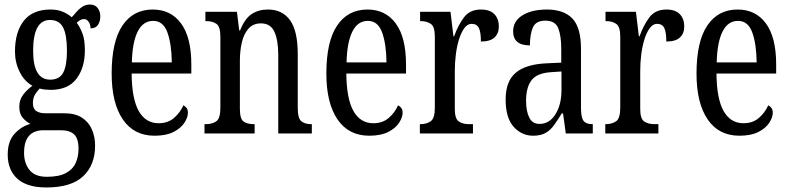

<svg xmlns="http://www.w3.org/2000/svg" viewBox="-20 -588 3478 846"><path d="M184 238Q99 238 56.5 199.5Q14 161 14 93Q14 34 44.5 1Q75 -32 114 -42Q96 -51 80.5 -68.5Q65 -86 65 -118Q65 -148 82 -170.5Q99 -193 123 -210Q88 -229 67 -270.5Q46 -312 46 -361Q46 -447 85 -496.5Q124 -546 203 -546Q233 -546 256 -536.5Q279 -527 296 -512Q304 -520 315 -533.5Q326 -547 341.5 -557.5Q357 -568 376 -568Q399 -568 410.5 -552.5Q422 -537 422 -516Q422 -495 412 -479Q402 -463 379 -463Q379 -480 370.5 -492Q362 -504 351 -504Q341 -504 333.5 -499.5Q326 -495 318 -488Q333 -468 343.5 -440Q354 -412 354 -366Q354 -290 317 -241Q280 -192 203 -192Q193 -192 178 -193.5Q163 -195 155 -198Q145 -188 135 -172.5Q125 -157 125 -134Q125 -109 139.5 -99Q154 -89 179 -89H262Q311 -89 341 -69.5Q371 -50 385 -17.5Q399 15 399 54Q399 139 346.5 188.5Q294 238 184 238ZM201 -237Q242 -237 258.5 -268Q275 -299 275 -365Q275 -434 258 -467Q241 -500 200 -500Q126 -500 126 -364Q126 -237 201 -237ZM186 191Q240 191 270.5 174.5Q301 158 313.5 130Q326 102 326 68Q326 22 306.5 4Q287 -14 250 -14H168Q148 -14 129 -5.5Q110 3 98 25Q86 47 86 86Q86 131 110 161Q134 191 186 191Z M661 10Q570 10 521 -62Q472 -134 472 -264Q472 -405 519.5 -475.5Q567 -546 653 -546Q733 -546 778 -484.5Q823 -423 823 -304V-264H560Q561 -152 591.5 -98.5Q622 -45 679 -45Q720 -45 747 -68.5Q774 -92 788 -124Q796 -120 802 -112.5Q808 -105 808 -91Q808 -71 792.5 -47Q777 -23 744.5 -6.5Q712 10 661 10ZM737 -313Q736 -395 717.5 -445.5Q699 -496 655 -496Q610 -496 586.5 -448.5Q563 -401 561 -313Z M881 0V-41H888Q915 -41 933 -53.5Q951 -66 951 -113V-427Q951 -471 933.5 -483Q916 -495 890 -495H885V-536H1024L1034 -454H1038Q1058 -505 1088 -525.5Q1118 -546 1161 -546Q1224 -546 1258 -499Q1292 -452 1292 -349V-113Q1292 -66 1308 -53.5Q1324 -41 1350 -41H1354V0H1206V-347Q1206 -411 1189 -448Q1172 -485 1130 -485Q1095 -485 1074.5 -461.5Q1054 -438 1045.5 -400.5Q1037 -363 1037 -321V-108Q1037 -63 1054 -52Q1071 -41 1097 -41H1102V0Z M1607 10Q1516 10 1467 -62Q1418 -134 1418 -264Q1418 -405 1465.5 -475.5Q1513 -546 1599 -546Q1679 -546 1724 -484.5Q1769 -423 1769 -304V-264H1506Q1507 -152 1537.5 -98.5Q1568 -45 1625 -45Q1666 -45 1693 -68.5Q1720 -92 1734 -124Q1742 -120 1748 -112.5Q1754 -105 1754 -91Q1754 -71 1738.5 -47Q1723 -23 1690.5 -6.5Q1658 10 1607 10ZM1683 -313Q1682 -395 1663.5 -445.5Q1645 -496 1601 -496Q1556 -496 1532.5 -448.5Q1509 -401 1507 -313Z M1830 0V-41H1833Q1859 -41 1877.5 -53.5Q1896 -66 1896 -113V-427Q1896 -471 1878 -483Q1860 -495 1834 -495H1831V-536H1965L1978 -428H1981Q1998 -476 2024 -511Q2050 -546 2099 -546Q2139 -546 2158.5 -525.5Q2178 -505 2178 -471Q2178 -441 2159 -423Q2140 -405 2099 -405Q2099 -446 2090 -464.5Q2081 -483 2058 -483Q2040 -483 2026 -464Q2012 -445 2002.5 -414.5Q1993 -384 1988.5 -347.5Q1984 -311 1984 -276V-108Q1984 -64 2002 -52.5Q2020 -41 2045 -41H2064V0Z M2329 10Q2279 10 2243.5 -29Q2208 -68 2208 -150Q2208 -230 2252.5 -267.5Q2297 -305 2388 -309L2453 -312V-373Q2453 -429 2440 -463Q2427 -497 2383 -497Q2341 -497 2328 -467Q2315 -437 2315 -388Q2241 -388 2241 -450Q2241 -495 2282 -520.5Q2323 -546 2390 -546Q2464 -546 2502 -506.5Q2540 -467 2540 -372V-113Q2540 -71 2551 -56Q2562 -41 2589 -41H2592V0H2473L2461 -88H2455Q2438 -60 2422 -37.5Q2406 -15 2384.5 -2.5Q2363 10 2329 10ZM2357 -42Q2401 -42 2427.5 -84.5Q2454 -127 2454 -191V-273L2408 -270Q2346 -266 2322 -234.5Q2298 -203 2298 -144Q2298 -98 2312 -70Q2326 -42 2357 -42Z M2647 0V-41H2650Q2676 -41 2694.5 -53.5Q2713 -66 2713 -113V-427Q2713 -471 2695 -483Q2677 -495 2651 -495H2648V-536H2782L2795 -428H2798Q2815 -476 2841 -511Q2867 -546 2916 -546Q2956 -546 2975.5 -525.5Q2995 -505 2995 -471Q2995 -441 2976 -423Q2957 -405 2916 -405Q2916 -446 2907 -464.5Q2898 -483 2875 -483Q2857 -483 2843 -464Q2829 -445 2819.5 -414.5Q2810 -384 2805.5 -347.5Q2801 -311 2801 -276V-108Q2801 -64 2819 -52.5Q2837 -41 2862 -41H2881V0Z M3238 10Q3147 10 3098 -62Q3049 -134 3049 -264Q3049 -405 3096.5 -475.5Q3144 -546 3230 -546Q3310 -546 3355 -484.5Q3400 -423 3400 -304V-264H3137Q3138 -152 3168.5 -98.5Q3199 -45 3256 -45Q3297 -45 3324 -68.5Q3351 -92 3365 -124Q3373 -120 3379 -112.5Q3385 -105 3385 -91Q3385 -71 3369.5 -47Q3354 -23 3321.5 -6.5Q3289 10 3238 10ZM3314 -313Q3313 -395 3294.5 -445.5Q3276 -496 3232 -496Q3187 -496 3163.5 -448.5Q3140 -401 3138 -313Z"/></svg>

Font: Noto Serif Bengali ExtraCondensed
Style: Regular
Weight: 400
Width: 2
Designer: Juan Bruce, Universal Thirst, Indian Type Foundry and the Monotype Design Team.
Foundry: Monotype Imaging Inc.
Version: Version 2.003; ttfautohint (v1.8.4.7-5d5b)